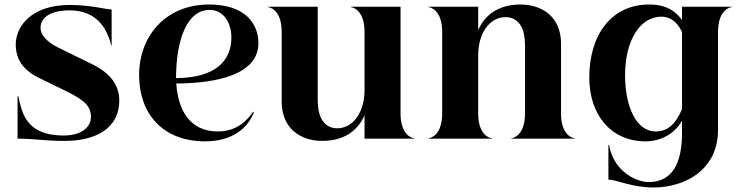

<svg xmlns="http://www.w3.org/2000/svg" viewBox="-20 -616 3302 853"><path d="M268 10C404 10 510 -45 510 -169C510 -228 481 -286 389 -331L240 -404C188 -429 160 -462 160 -492C160 -541 209 -570 289 -570C346 -570 393 -552 427 -513C448 -488 464 -456 474 -414H476V-574C450 -574 386 -594 289 -594C122 -594 50 -501 50 -418C50 -357 79 -306 153 -270L274 -211C358 -170 384 -143 384 -96C384 -55 347 -14 263 -14C175 -14 127 -42 100 -81C78 -112 69 -151 62 -188H58V0C135 0 175 10 268 10Z M892 12C1058 12 1102 -99 1108 -118L1105 -120C1077 -79 1030 -32 949 -32C823 -32 772 -125 763 -245C949 -246 1128 -287 1128 -424C1128 -514 1066 -596 909 -596C718 -596 598 -458 598 -282C598 -116 698 12 892 12ZM762 -269C763 -440 810 -572 912 -572C974 -572 1008 -513 1008 -450C1008 -347 939 -270 762 -269Z M1411.5 10C1521.5 10 1575.5 -48 1599.5 -104V0H1821V-1.5C1815.5 -1.5 1759.5 -11 1759.5 -112V-586H1538V-584.5C1543.5 -584.5 1599.5 -575 1599.5 -474V-215C1599.5 -117 1548.5 -46 1477.5 -46C1442.5 -46 1419.5 -65 1406.5 -91C1393.5 -118 1391.5 -151 1391.5 -176V-586H1170V-584.5C1175.5 -584.5 1231.5 -575 1231.5 -474V-163C1231.5 -106 1251.5 -63 1283.5 -34C1316.5 -5 1361.5 10 1411.5 10Z M1944.5 -474V-112C1944.5 -11 1888.5 -1.5 1883 -1.5V0H2166V-1.5C2160.5 -1.5 2104.5 -11 2104.5 -112V-371C2104.5 -469 2155.5 -540 2226.5 -540C2261.5 -540 2284.5 -521 2297.5 -495C2310.5 -468 2312.5 -435 2312.5 -410V-112C2312.5 -11 2256.5 -1.5 2251 -1.5V0H2534V-1.5C2528.5 -1.5 2472.5 -11 2472.5 -112V-423C2472.5 -480 2452.5 -523 2420.5 -552C2387.5 -581 2342.5 -596 2292.5 -596C2182.5 -596 2128.5 -538 2104.5 -482V-586H1883V-584.5C1888.5 -584.5 1944.5 -575 1944.5 -474Z M2861 193C2835 193 2787 180 2747 143C2719 117 2695 80 2686 28H2683V182C2720 182 2785 217 2885 217C2946 217 3032 199 3093 144C3138 104 3170 45 3170 -40V-474C3170 -575 3226 -584.5 3231.5 -584.5V-586H3010V-527C2984 -563 2944 -596 2864 -596C2694 -596 2598 -458 2598 -272C2598 -106 2694 12 2848 12C2916 12 2979 -23 3010 -80V-24C3010 26 3004 95 2970 142C2948 172 2914 193 2861 193ZM2757 -282C2757 -440 2826 -542 2918 -542C2947 -542 2984 -529 3010 -474V-131C2981 -62 2944 -32 2893 -32C2806 -32 2757 -144 2757 -282Z"/></svg>

Font: Beautique Display Medium
Style: Bold
Weight: 900
Designer: Nhat-Quang Ngo
Version: Version 1.100;Glyphs 3.2.3 (3260)